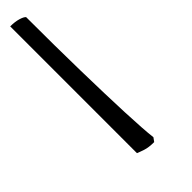

<svg xmlns="http://www.w3.org/2000/svg" viewBox="26 -235 528 528"><g transform="rotate(45 289.5 28.5)"><path d="M-12 60Q-12 42 -8 28.5Q-4 15 1 11Q114 11 211 9Q308 7 378.5 4Q449 1 482 -3L493 5Q493 26 488.5 39.5Q484 53 481 60Z"/></g></svg>

Font: Texturina
Style: Italic
Weight: 400
Italic angle: -11°
Designer: Guillermo Torres Carreño
Foundry: Omnibus-Type
Version: Version 1.002; ttfautohint (v1.8.3)